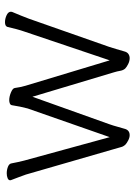

<svg xmlns="http://www.w3.org/2000/svg" viewBox="95 -619 540 770"><g transform="rotate(-90 365.0 -234.0)"><path d="M623 -405 508 -64 406 -402Q400 -423 397 -445Q396 -453 379.5 -460Q363 -467 348 -467Q341 -467 335 -464.5Q329 -462 328 -456Q323 -423 315 -393L200 -64L106 -407Q103 -418 100 -432.5Q97 -447 95 -457Q94 -467 81.5 -472Q69 -477 55 -477Q44 -477 35.5 -473.5Q27 -470 27 -463Q27 -461 28 -459Q34 -444 40 -427.5Q46 -411 50 -400L152 -47Q158 -28 160 -19Q162 -10 169 -2Q175 4 186.5 10Q198 16 208 16Q229 16 234 -6Q239 -22 242.5 -35.5Q246 -49 252 -66L362 -374L460 -47Q464 -34 466 -22Q468 -10 475 -2Q481 4 493 10Q505 16 517 16Q526 16 533.5 11Q541 6 544 -6Q549 -23 553.5 -38.5Q558 -54 562 -66L675 -388Q680 -401 687.5 -420Q695 -439 702 -455Q703 -457 703 -460Q703 -471 689 -477.5Q675 -484 661 -484Q645 -484 642 -474Q638 -456 633 -437.5Q628 -419 623 -405Z"/></g></svg>

Font: Klee One
Style: Regular
Weight: 400
Designer: Fontworks Inc.
Foundry: Fontworks Inc.
Version: Version 1.100